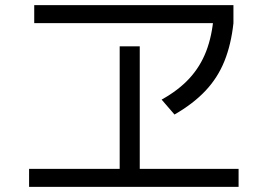

<svg xmlns="http://www.w3.org/2000/svg" viewBox="-20 -733 1040 746"><path d="M93 -7V-77H445V-553H523V-77H907V-7ZM113 -643V-713H887V-643ZM608 -346Q673 -382 715.5 -428Q758 -474 781 -533.5Q804 -593 810 -669L887 -643Q878 -560 852 -495.5Q826 -431 778.5 -380.5Q731 -330 658 -288Z"/></svg>

Font: M PLUS 2
Style: Regular
Weight: 400
Designer: Coji Morishita
Foundry: UNDERFOREST DESIGN
Version: Version 1.001